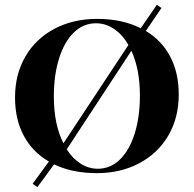

<svg xmlns="http://www.w3.org/2000/svg" viewBox="-20 -700 799 792"><path d="M717.3 -310.1Q717.3 -214.4 674.3 -140.9Q631.3 -67.4 554.4 -26.6Q477.5 14.2 379.4 14.2Q278.3 14.2 203.1 -22L134.3 71.8L114.7 58.1L181.6 -33.7Q114.7 -72.3 78.4 -139.6Q42 -207 42 -297.9Q42 -393.6 85 -467.3Q127.9 -541 205.1 -581.5Q282.2 -622.1 380.4 -622.1Q484.4 -622.1 560.5 -583.5L627 -680.2L646 -667L581.5 -572.3Q647 -533.2 682.1 -466.6Q717.3 -399.9 717.3 -310.1ZM202.1 -301.8Q202.1 -187 241.7 -108.9L509.8 -514.6Q484.9 -557.6 450.2 -580.8Q415.5 -604 376 -604Q323.7 -604 284.4 -565.7Q245.1 -527.3 223.6 -458.7Q202.1 -390.1 202.1 -301.8ZM557.1 -306.2Q557.1 -413.6 522 -490.7L255.4 -84Q279.8 -45.4 313 -24.7Q346.2 -3.9 383.3 -3.9Q435.5 -3.9 474.9 -42.2Q514.2 -80.6 535.6 -149.2Q557.1 -217.8 557.1 -306.2Z"/></svg>

Font: TypoPRO Playfair Display SC
Style: Bold
Weight: 700
Designer: Claus Eggers Sørensen
Foundry: Claus Eggers Sørensen
Version: Version 1.004;PS 001.004;hotconv 1.0.70;makeotf.lib2.5.58329